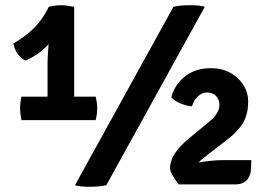

<svg xmlns="http://www.w3.org/2000/svg" viewBox="-20 -709 1028 735"><path d="M267 0 644 -683Q669 -689 708 -689Q747 -689 764 -683L387 0Q362 6 323 6Q284 6 267 0ZM31 -542Q84 -574 114.5 -606Q145 -638 167 -683Q192 -689 213 -689Q234 -689 264 -683V-339H346Q352 -318 352 -294Q352 -270 346 -249H62Q57 -274 57 -295Q57 -316 62 -339H162V-469Q162 -487 166 -541Q138 -505 78 -477Q41 -496 31 -542ZM942 -96Q942 -76 940 -52Q931 -3 880 -3H664Q631 -46 631 -66Q631 -119 702 -178L782 -244Q820 -275 820 -308Q820 -328 807 -341.5Q794 -355 773.5 -355Q753 -355 737.5 -340Q722 -325 715 -302Q695 -303 670 -313.5Q645 -324 636 -337Q648 -384 687.5 -416Q727 -448 788 -448Q849 -448 889.5 -410Q930 -372 930 -321Q930 -270 909.5 -237Q889 -204 848 -173L792 -130Q749 -97 740 -87Q792 -96 835 -96Z"/></svg>

Font: Signika Negative
Style: Semibold
Weight: 600
Designer: Anna Giedrys
Foundry: Anna Giedrys
Version: Version 1.001